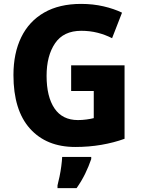

<svg xmlns="http://www.w3.org/2000/svg" viewBox="-20 -744 721 985"><path d="M345 -409H619V-32Q564 -12 500 -1Q436 10 366 10Q218 10 133.5 -84.5Q49 -179 49 -359Q49 -471 89 -553Q129 -635 206.5 -679.5Q284 -724 396 -724Q457 -724 511 -711.5Q565 -699 606 -679L555 -548Q520 -566 480.5 -576Q441 -586 397 -586Q306 -586 262.5 -522Q219 -458 219 -355Q219 -248 259.5 -188Q300 -128 380 -128Q401 -128 423.5 -131Q446 -134 461 -138V-277H345ZM448 72Q435 110 417 147Q399 184 373 221H275V207Q280 188 285.5 161.5Q291 135 294.5 108Q298 81 299 61H448Z"/></svg>

Font: Noto Sans Khmer UI SemiCondensed ExtraBold
Style: Regular
Weight: 800
Width: 4
Designer: Danh Hong and the Monotype Design Team
Foundry: Monotype Imaging Inc.
Version: Version 2.002; ttfautohint (v1.8.4.7-5d5b)